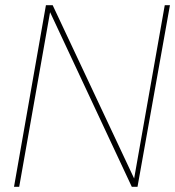

<svg xmlns="http://www.w3.org/2000/svg" viewBox="-20 -720 675 740"><path d="M34 0 157 -700H183L497 -32L615 -700H635L510 0H488L173 -673L54 0Z"/></svg>

Font: DM Sans Thin
Style: Italic
Weight: 250
Italic angle: -10°
Designer: Colophon Foundry, Jonny Pinhorn
Foundry: Colophon Foundry
Version: Version 4.004;gftools[0.9.30]